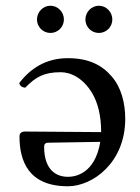

<svg xmlns="http://www.w3.org/2000/svg" viewBox="-20 -641 487 670"><path d="M68 -335C105 -373 134 -389 192 -389C228 -389 270 -368 301 -317C321 -284 333 -238 333 -180L67 -182C55 -182 48 -176 48 -165C48 -81 78 9 217 9C304 9 417 -74 417 -226C417 -282 403 -336 370 -374C336 -414 289 -438 217 -438C141 -438 87 -403 47 -351C50 -341 56 -336 68 -335ZM330 -146C311 -33 241 -24 217 -24C179 -24 134 -45 134 -129C134 -138 138 -143 149 -143ZM109 -573C109 -547 130 -526 156 -526C182 -526 203 -547 203 -573C203 -599 182 -621 156 -621C130 -621 109 -599 109 -573ZM278 -573C278 -547 299 -526 325 -526C351 -526 372 -547 372 -573C372 -599 351 -621 325 -621C299 -621 278 -599 278 -573Z"/></svg>

Font: Libertinus Serif
Style: Regular
Weight: 400
Designer: Philipp H. Poll, Khaled Hosny
Foundry: Caleb Maclennan
Version: Version 7.050;RELEASE